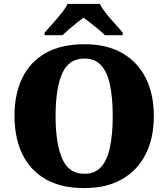

<svg xmlns="http://www.w3.org/2000/svg" viewBox="-20 -951 860 981"><path d="M411 10Q291 10 212 -36Q133 -82 93.5 -165Q54 -248 54 -359Q54 -470 93.5 -552Q133 -634 212.5 -679.5Q292 -725 412 -725Q526 -725 605 -679.5Q684 -634 725 -551.5Q766 -469 766 -358Q766 -247 725 -164.5Q684 -82 604.5 -36Q525 10 411 10ZM411 -63Q465 -63 496.5 -98Q528 -133 542 -199Q556 -265 556 -358Q556 -451 542 -517Q528 -583 496.5 -617.5Q465 -652 412 -652Q331 -652 297.5 -575Q264 -498 264 -358Q264 -219 297.5 -141Q331 -63 411 -63ZM208 -784Q224 -803 247.5 -829Q271 -855 293 -882Q315 -909 325 -931H490Q501 -909 522.5 -882Q544 -855 568 -829Q592 -803 607 -784V-771H516Q506 -782 485.5 -799Q465 -816 443.5 -833Q422 -850 407 -861Q392 -850 370.5 -833Q349 -816 329.5 -799Q310 -782 299 -771H208Z"/></svg>

Font: Noto Serif Kannada Black
Style: Regular
Weight: 900
Version: Version 2.003